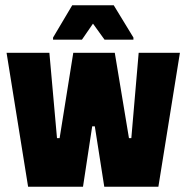

<svg xmlns="http://www.w3.org/2000/svg" viewBox="-20 -711 710 731"><path d="M87 0 5 -510H168L197 -185H207L259 -510H417L471 -185H480L508 -510H665L583 0H377L341 -230H331L296 0ZM182 -560V-568L255 -691H413L488 -568V-560H378L334 -621L292 -560Z"/></svg>

Font: Saira Condensed Black
Style: Regular
Weight: 900
Width: 3
Designer: Hector Gatti with collaboration of the Omnibus-Type team
Foundry: Omnibus-Type
Version: Version 1.101